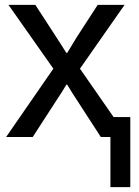

<svg xmlns="http://www.w3.org/2000/svg" viewBox="-20 -558 565 782"><path d="M4.9 0 197.3 -278.3 14.6 -538.1H124L209 -407.2Q217.8 -393.6 231.9 -371.6Q246.1 -349.6 250 -342.8H253.9Q259.8 -353.5 273.4 -375Q287.1 -396.5 293 -407.2L377.9 -538.1H487.3L305.7 -278.3L499 0H390.6L293.9 -149.4Q277.3 -173.8 253.9 -212.9H250Q234.4 -185.5 210 -149.4L113.3 0ZM429.7 -81.1H510.7V204.1H429.7Z"/></svg>

Font: Gothic A1 Medium
Style: Regular
Weight: 500
Designer: HanYang I&C Co.,Ltd.
Foundry: HanYang I&C Co.,Ltd.
Version: Version 2.50